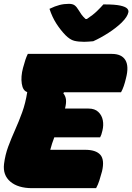

<svg xmlns="http://www.w3.org/2000/svg" viewBox="-24 -981 690 1001"><path d="M144 0Q70 0 30 -34Q-10 -68 -3 -126Q3 -174 19 -217Q35 -260 54.5 -303.5Q74 -347 91.5 -395Q109 -443 118 -501Q95 -508 89.5 -545Q84 -582 96 -627Q103 -653 108.5 -669.5Q114 -686 121 -700H559Q610 -700 629.5 -668Q649 -636 633 -574Q628 -552 621.5 -533Q615 -514 607 -500H310L306 -495Q318 -480 320 -461.5Q322 -443 315 -415H438Q470 -415 488.5 -397.5Q507 -380 512 -354Q517 -328 510 -300Q505 -277 498 -265H259Q253 -249 247.5 -232.5Q242 -216 238 -200H420Q476 -200 499 -174Q522 -148 508 -88Q501 -62 494 -40Q487 -18 477 0ZM462 -766Q452 -765 437.5 -764Q423 -763 415 -763Q384 -763 362.5 -768.5Q341 -774 317 -798Q291 -825 269.5 -858.5Q248 -892 234 -935Q263 -949 286.5 -955Q310 -961 335 -961Q355 -961 365.5 -953Q376 -945 386 -928Q393 -916 401 -905Q409 -894 422 -882H429Q461 -903 481.5 -923Q502 -943 515 -958H521Q575 -958 602.5 -952Q630 -946 639 -936.5Q648 -927 645 -916Q643 -906 635 -893Q627 -880 610 -863Q581 -835 540.5 -809Q500 -783 462 -766Z"/></svg>

Font: Recursive Mn Csl St XBk
Style: Italic
Weight: 1000
Italic angle: -15°
Monospace: yes
Version: Version 1.079;hotconv 1.0.112;makeotfexe 2.5.65598; ttfautoh